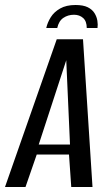

<svg xmlns="http://www.w3.org/2000/svg" viewBox="-45 -748 441 768"><path d="M257 -728Q288 -728 306 -719Q324 -710 333 -695.5Q342 -681 344.5 -665Q347 -649 345 -636H302Q302 -663 287.5 -676Q273 -689 251 -689Q227 -689 208.5 -676.5Q190 -664 184 -636H140Q145 -658 158 -679Q171 -700 195.5 -714Q220 -728 257 -728ZM-25 0 182 -591H287L325 0H240L231 -130H102L57 0ZM110 -170H235L220 -507Z"/></svg>

Font: Alumni Sans Medium
Style: Italic
Weight: 500
Italic angle: -8°
Designer: Robert E. Leuschke
Foundry: Robert E. Leuschke
Version: Version 1.016